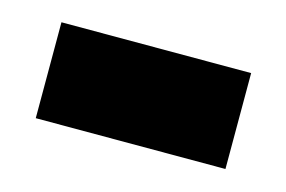

<svg xmlns="http://www.w3.org/2000/svg" viewBox="-37 -399 392 263"><g transform="rotate(15 159.5 -268.0)"><path d="M25 -200V-336H294V-200Z"/></g></svg>

Font: Noto Sans Lao Looped ExtraBold
Style: Regular
Weight: 800
Designer: Mark Frömberg, Ben Mitchell
Foundry: The Fontpad Ltd
Version: Version 1.002; ttfautohint (v1.8.4.7-5d5b)